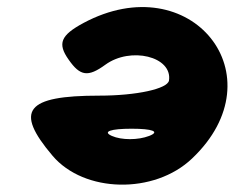

<svg xmlns="http://www.w3.org/2000/svg" viewBox="-20 -566 653 534"><path d="M212 -502C149 -468 139 -445 171 -400C203 -354 225 -351 273 -386C343 -437 460 -409 450 -342C446 -319 360 -300 256 -300C52 -300 19 -259 126 -133C214 -29 409 -25 514 -125C757 -355 511 -662 212 -502ZM395 -188C364 -176 318 -176 291 -188C264 -200 288 -208 346 -208C404 -208 426 -200 395 -188Z"/></svg>

Font: Hussar Skorodowane
Style: Ky
Weight: 700
Foundry: Cannot Into Space Fonts
Version: Version 0.892